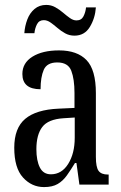

<svg xmlns="http://www.w3.org/2000/svg" viewBox="-20 -751 494 781"><path d="M159 10Q109 10 73.5 -29Q38 -68 38 -150Q38 -230 82.5 -267.5Q127 -305 218 -309L283 -312V-373Q283 -429 270 -463Q257 -497 213 -497Q171 -497 158 -467Q145 -437 145 -388Q71 -388 71 -450Q71 -495 112 -520.5Q153 -546 220 -546Q294 -546 332 -506.5Q370 -467 370 -372V-113Q370 -71 381 -56Q392 -41 419 -41H422V0H303L291 -88H285Q268 -60 252 -37.5Q236 -15 214.5 -2.5Q193 10 159 10ZM187 -42Q231 -42 257.5 -84.5Q284 -127 284 -191V-273L238 -270Q176 -266 152 -234.5Q128 -203 128 -144Q128 -98 142 -70Q156 -42 187 -42ZM283 -606Q262 -606 245 -615.5Q228 -625 213.5 -637.5Q199 -650 185.5 -659.5Q172 -669 158 -669Q139 -669 130.5 -652.5Q122 -636 120 -616H79Q81 -645 91 -671.5Q101 -698 120.5 -714.5Q140 -731 168 -731Q188 -731 205 -721.5Q222 -712 236.5 -699.5Q251 -687 264.5 -677.5Q278 -668 291 -668Q311 -668 319.5 -684.5Q328 -701 330 -721H370Q367 -677 345.5 -641.5Q324 -606 283 -606Z"/></svg>

Font: Noto Serif ExtraCondensed
Style: Regular
Weight: 400
Width: 2
Designer: Monotype Design Team
Foundry: Monotype Imaging Inc.
Version: Version 2.015